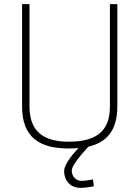

<svg xmlns="http://www.w3.org/2000/svg" viewBox="-20 -712 677 931"><path d="M123 -692H87V-196C87 -45 173 8 313 8C330 8 346 7 361 6C338 29 291 83 291 117C291 168 325 199 371 199C399 199 435 191 435 191L431 158C431 158 394 165 375 165C347 165 328 142 328 115C328 83 409 -1 409 -1C499 -22 549 -81 549 -196V-692H513V-196C513 -69 439 -25 313 -25C196 -25 123 -70 123 -196Z"/></svg>

Font: RazerF5 Thin
Style: Regular
Weight: 250
Foundry: Razer Inc.
Version: Version 2